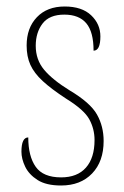

<svg xmlns="http://www.w3.org/2000/svg" viewBox="-20 -561 382 591"><path d="M168 10Q122 10 95.5 -7Q69 -24 57.5 -48Q46 -72 46 -94Q46 -138 67 -138Q67 -80 90 -47.5Q113 -15 168 -15Q218 -15 244.5 -45Q271 -75 271 -130Q271 -164 255 -193.5Q239 -223 184 -257Q138 -287 111.5 -311.5Q85 -336 73.5 -361.5Q62 -387 62 -421Q62 -475 93.5 -508Q125 -541 179 -541Q232 -541 260.5 -514Q289 -487 289 -449Q289 -405 268 -405Q268 -463 245.5 -489.5Q223 -516 178 -516Q132 -516 111 -488.5Q90 -461 90 -420Q90 -377 116 -346Q142 -315 194 -283Q258 -245 278.5 -208.5Q299 -172 299 -127Q299 -64 263.5 -27Q228 10 168 10Z"/></svg>

Font: Noto Serif Armenian Condensed Thin
Style: Regular
Weight: 100
Width: 3
Designer: Monotype Design Team
Foundry: Monotype Imaging Inc.
Version: Version 2.008; ttfautohint (v1.8.4.7-5d5b)